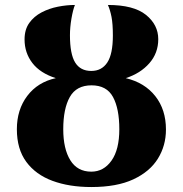

<svg xmlns="http://www.w3.org/2000/svg" viewBox="-20 -744 737 774"><path d="M348 10Q259 10 191.5 -15Q124 -40 86 -91.5Q48 -143 48 -223Q48 -302 90 -357.5Q132 -413 205 -429Q142 -449 110.5 -490Q79 -531 79 -585Q79 -625 98 -651.5Q117 -678 147.5 -694Q178 -710 213.5 -717Q249 -724 282 -724Q274 -704 268 -669Q262 -634 262 -602Q262 -526 283 -492Q304 -458 348 -458Q390 -458 412.5 -492Q435 -526 435 -601Q435 -648 429.5 -676Q424 -704 415 -724Q519 -724 568.5 -684Q618 -644 618 -586Q618 -530 582 -489Q546 -448 487 -429Q563 -411 606 -356.5Q649 -302 649 -222Q649 -157 616.5 -104.5Q584 -52 517.5 -21Q451 10 348 10ZM348 -52Q398 -52 429.5 -96.5Q461 -141 461 -223Q461 -306 435.5 -353Q410 -400 349 -400Q288 -400 261.5 -353Q235 -306 235 -223Q235 -144 263.5 -98Q292 -52 348 -52Z"/></svg>

Font: Noto Serif Condensed Black
Style: Regular
Weight: 900
Width: 3
Designer: Monotype Design Team
Foundry: Monotype Imaging Inc.
Version: Version 2.015; ttfautohint (v1.8.4.7-5d5b)